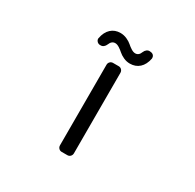

<svg xmlns="http://www.w3.org/2000/svg" viewBox="-198 -1163 1395 1376"><g transform="rotate(30 500.0 -474.5)"><path d="M478.5 0Q463.9 0 454.1 -10.3Q444.3 -20.5 444.3 -35.2V-701.2Q444.3 -715.8 454.1 -726.1Q463.9 -736.3 478.5 -736.3H525.4Q540 -736.3 549.8 -726.1Q559.6 -715.8 559.6 -701.2V-35.2Q559.6 -20.5 549.8 -10.3Q540 0 525.4 0ZM584 -792Q556.6 -792 531.2 -803.7Q505.9 -815.4 490.2 -829.6Q474.6 -843.8 456.1 -855.5Q437.5 -867.2 421.9 -867.2Q392.6 -867.2 378.9 -832Q373 -817.4 361.8 -808.6Q350.6 -799.8 335.9 -800.8H330.1Q315.4 -802.7 306.6 -813.5Q298.8 -822.3 298.8 -833Q298.8 -835 299.8 -838.9Q309.6 -891.6 340.8 -920.4Q372.1 -949.2 418 -949.2Q446.3 -949.2 472.2 -937.5Q498 -925.8 513.2 -912.1Q528.3 -898.4 546.9 -886.7Q565.4 -875 581.1 -875Q610.4 -875 623 -909.2Q628.9 -923.8 640.1 -932.6Q651.4 -941.4 665 -940.4L672.9 -939.5Q687.5 -938.5 697.3 -927.7Q704.1 -918.9 704.1 -908.2Q704.1 -905.3 704.1 -902.3Q693.4 -848.6 662.1 -820.3Q630.9 -792 584 -792Z"/></g></svg>

Font: Gen Jyuu Gothic L Monospace Medium
Style: Regular
Weight: 500
Designer: [Source Han Sans]
Ryoko NISHIZUKA  (kana & ideographs); Paul D. Hunt (Latin, Greek & Cyrillic); Wenlong ZHANG  (bopomofo
Version: Version 1.002.20150607